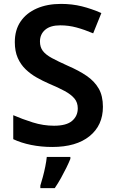

<svg xmlns="http://www.w3.org/2000/svg" viewBox="-20 -744 590 985"><path d="M508 -196Q508 -101 439.5 -45.5Q371 10 248 10Q191 10 139.5 -0.5Q88 -11 48 -30V-153Q94 -133 148 -116Q202 -99 257 -99Q321 -99 350 -124Q379 -149 379 -188Q379 -218 362 -238.5Q345 -259 312 -277Q279 -295 231 -315Q199 -329 168 -346.5Q137 -364 111.5 -388.5Q86 -413 71 -447Q56 -481 56 -528Q56 -590 85.5 -633.5Q115 -677 168.5 -700.5Q222 -724 293 -724Q350 -724 400 -711.5Q450 -699 500 -677L458 -573Q413 -592 372.5 -603Q332 -614 289 -614Q238 -614 211.5 -591Q185 -568 185 -531Q185 -502 200 -482.5Q215 -463 246.5 -446Q278 -429 327 -407Q385 -382 425 -354.5Q465 -327 486.5 -289.5Q508 -252 508 -196ZM341 71Q333 91 320.5 116.5Q308 142 293 169Q278 196 261 221H187V208Q193 189 200 163Q207 137 212.5 109.5Q218 82 220 61H341Z"/></svg>

Font: Noto Sans Nag Mundari SemiBold
Style: Regular
Weight: 600
Version: Version 1.000